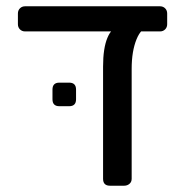

<svg xmlns="http://www.w3.org/2000/svg" viewBox="-20 -591 597 611"><path d="M330 0Q308 0 308 -22V-379Q308 -438 322 -471Q336 -504 357 -504H455Q430 -504 414.5 -466Q399 -428 399 -372V-22Q399 -12 392 -6Q385 0 375 0ZM60 -491Q50 -491 43.5 -497.5Q37 -504 37 -514V-548Q37 -558 43.5 -564.5Q50 -571 60 -571H489Q499 -571 505.5 -564.5Q512 -558 512 -548V-514Q512 -504 505.5 -497.5Q499 -491 489 -491ZM169 -253Q147 -253 147 -275V-306Q147 -328 169 -328H200Q222 -328 222 -306V-275Q222 -253 200 -253Z"/></svg>

Font: RubikRegular
Style: Regular
Weight: 400
Designer: Hubert and Fischer
Foundry: Hubert and Fischer
Version: Version 2.300;gftools[0.9.30]